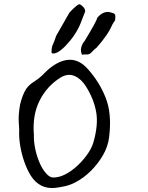

<svg xmlns="http://www.w3.org/2000/svg" viewBox="-20 -910 715 929"><path d="M230 -653Q228 -668 233 -688Q238 -699 243 -711.5Q248 -724 252 -737L316 -849Q358 -894 367 -889Q376 -884 384.5 -874.5Q393 -865 392 -854Q391 -852 385.5 -837.5Q380 -823 369 -795Q346 -739 296 -687Q252 -643 230 -653ZM378 -642Q368 -663 373.5 -682Q379 -701 389 -711Q418 -759 433.5 -787Q449 -815 450 -823Q476 -855 507 -852Q528 -848 534.5 -842.5Q541 -837 536 -807Q537 -812 533.5 -807.5Q530 -803 523 -790Q512 -764 492.5 -736Q473 -708 447 -679Q440 -674 433.5 -667.5Q427 -661 420 -654Q413 -647 402.5 -646.5Q392 -646 384.5 -646.5Q377 -647 378 -642ZM248 -1Q172 7 129 -60Q111 -89 97.5 -127.5Q84 -166 77.5 -206.5Q71 -247 73 -282Q69 -329 71 -355Q73 -381 77 -403Q85 -438 99.5 -467.5Q114 -497 148 -517Q174 -534 196.5 -557.5Q219 -581 245 -597Q336 -653 404 -577Q461 -514 491.5 -436.5Q522 -359 508 -247Q503 -202 478.5 -159.5Q454 -117 419 -82.5Q384 -48 345 -28Q323 -16 298 -10Q273 -4 248 -1ZM277 -58Q309 -70 341 -96.5Q373 -123 397.5 -156Q422 -189 431 -218Q457 -306 445 -370Q433 -434 395 -493Q373 -528 341.5 -542Q310 -556 275 -536Q208 -495 172 -424Q136 -353 144 -257Q143 -230 149 -197.5Q155 -165 166.5 -135Q178 -105 192 -85Q212 -57 228.5 -52.5Q245 -48 277 -58Z"/></svg>

Font: Mynerve
Style: Regular
Weight: 400
Designer: Carolina Short
Foundry: Carolina Short
Version: Version 1.000; ttfautohint (v1.8.4.7-5d5b)